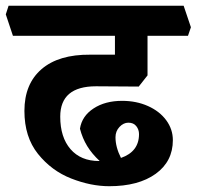

<svg xmlns="http://www.w3.org/2000/svg" viewBox="-50 -661 686 670"><path d="M160.2 -253.9Q160.2 -182.1 196 -140.6Q231.9 -99.1 295.9 -99.1H297.9Q271 -124 254.4 -151.1Q237.8 -178.2 229 -211.9Q235.8 -255.9 276.4 -282.5Q316.9 -309.1 376 -309.1Q425.8 -309.1 466.3 -291Q506.8 -272.9 530 -241.5Q553.2 -210 553.2 -171.9Q553.2 -97.7 493.2 -54.4Q433.1 -11.2 331.1 -11.2Q267.1 -11.2 198.5 -38.1Q129.9 -64.9 82.5 -124Q35.2 -183.1 35.2 -273.9Q35.2 -368.2 95 -419.7Q154.8 -471.2 265.1 -470.2H351.1V-536.1H-4.9L-29.8 -610.8L-20 -641.1H590.8L616.2 -565.9L606 -536.1H464.8V-397.9L434.1 -358.9L285.2 -359.9Q160.2 -359.9 160.2 -253.9ZM372.1 -109.9Q435.1 -131.8 435.1 -192.9Q435.1 -209 425.5 -220.9Q416 -232.9 397.9 -232.9Q380.9 -232.9 366.9 -218Q353 -203.1 353 -182.1Q353 -147.9 372.1 -109.9Z"/></svg>

Font: Sura
Style: Bold
Weight: 700
Designer: Carolina Giovagnoli
Foundry: Huerta Tipografica
Version: Version 1.002;PS 001.002;hotconv 1.0.70;makeotf.lib2.5.58329